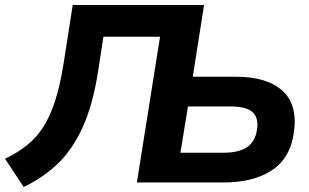

<svg xmlns="http://www.w3.org/2000/svg" viewBox="-40 -725 1229 763"><path d="M54 18 -20 -94Q28 -117 65.5 -146.5Q103 -176 130.5 -218Q158 -260 178 -321Q198 -382 212 -468L249 -705H771L726 -420H899Q1022 -420 1083.5 -363.5Q1145 -307 1127 -193Q1112 -94 1038.5 -47Q965 0 851 0H504L596 -579H371L349 -436Q328 -305 287.5 -217Q247 -129 188 -73Q129 -17 54 18ZM677 -118H846Q909 -118 941.5 -140Q974 -162 981 -208Q989 -256 964 -279Q939 -302 876 -302H707Z"/></svg>

Font: Mulish ExtraBold
Style: Italic
Weight: 800
Italic angle: -9°
Designer: Vernon Adams
Foundry: Vernon Adams
Version: Version 3.603; ttfautohint (v1.8.3)